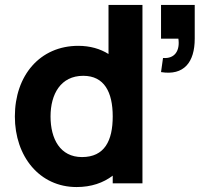

<svg xmlns="http://www.w3.org/2000/svg" viewBox="-20 -740 848 775"><path d="M289 15C348.5 15 397 -2 435 -31V0H555V-720H418V-522C384.5 -543 343.5 -555 296 -555C141 -555 40 -435 40 -270C40 -108 140 15 289 15ZM630 -449C722 -434 766 -488 766 -584V-720H630V-584H700C707 -536 686 -502 638 -506ZM311 -106C223 -106 184 -179 184 -270C184 -360 225 -434 316 -434C401 -434 435 -368 435 -270C435 -172 402 -106 311 -106Z"/></svg>

Font: Manrope ExtraBold
Style: Regular
Weight: 800
Designer: Mikhail Sharanda
Foundry: Mikhail Sharanda
Version: Version 4.505